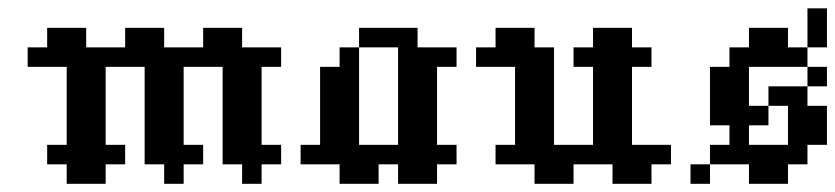

<svg xmlns="http://www.w3.org/2000/svg" viewBox="-20 -449 2040 469"><path d="M95.2 -95.2H142.9V-47.6H95.2ZM142.9 -95.2H190.5V-47.6H142.9ZM190.5 -95.2H238.1V-47.6H190.5ZM238.1 -95.2H285.7V-47.6H238.1ZM142.9 -47.6H190.5V0H142.9ZM190.5 -47.6H238.1V0H190.5ZM333.3 -95.2H381V-47.6H333.3ZM381 -95.2H428.6V-47.6H381ZM428.6 -95.2H476.2V-47.6H428.6ZM381 -47.6H428.6V0H381ZM381 -142.9H428.6V-95.2H381ZM333.3 -142.9H381V-95.2H333.3ZM333.3 -190.5H381V-142.9H333.3ZM333.3 -238.1H381V-190.5H333.3ZM381 -238.1H428.6V-190.5H381ZM381 -190.5H428.6V-142.9H381ZM142.9 -142.9H190.5V-95.2H142.9ZM190.5 -142.9H238.1V-95.2H190.5ZM190.5 -190.5H238.1V-142.9H190.5ZM142.9 -190.5H190.5V-142.9H142.9ZM142.9 -238.1H190.5V-190.5H142.9ZM190.5 -238.1H238.1V-190.5H190.5ZM523.8 -238.1H571.4V-190.5H523.8ZM523.8 -190.5H571.4V-142.9H523.8ZM523.8 -142.9H571.4V-95.2H523.8ZM571.4 -142.9H619V-95.2H571.4ZM571.4 -190.5H619V-142.9H571.4ZM571.4 -238.1H619V-190.5H571.4ZM571.4 -95.2H619V-47.6H571.4ZM523.8 -95.2H571.4V-47.6H523.8ZM571.4 -47.6H619V0H571.4ZM619 -95.2H666.7V-47.6H619ZM523.8 -285.7H571.4V-238.1H523.8ZM571.4 -285.7H619V-238.1H571.4ZM571.4 -333.3H619V-285.7H571.4ZM523.8 -333.3H571.4V-285.7H523.8ZM381 -285.7H428.6V-238.1H381ZM333.3 -285.7H381V-238.1H333.3ZM190.5 -285.7H238.1V-238.1H190.5ZM142.9 -333.3H190.5V-285.7H142.9ZM142.9 -285.7H190.5V-238.1H142.9ZM476.2 -333.3H523.8V-285.7H476.2ZM428.6 -333.3H476.2V-285.7H428.6ZM381 -333.3H428.6V-285.7H381ZM333.3 -333.3H381V-285.7H333.3ZM190.5 -333.3H238.1V-285.7H190.5ZM238.1 -333.3H285.7V-285.7H238.1ZM285.7 -333.3H333.3V-285.7H285.7ZM95.2 -333.3H142.9V-285.7H95.2ZM47.6 -333.3H95.2V-285.7H47.6ZM95.2 -381H142.9V-333.3H95.2ZM142.9 -381H190.5V-333.3H142.9ZM285.7 -381H333.3V-333.3H285.7ZM333.3 -381H381V-333.3H333.3ZM476.2 -381H523.8V-333.3H476.2ZM523.8 -381H571.4V-333.3H523.8ZM619 -333.3H666.7V-285.7H619Z M761.9 -95.2H809.5V-47.6H761.9ZM809.5 -95.2H857.1V-47.6H809.5ZM857.1 -95.2H904.8V-47.6H857.1ZM904.8 -95.2H952.4V-47.6H904.8ZM809.5 -47.6H857.1V0H809.5ZM857.1 -47.6H904.8V0H857.1ZM714.3 -95.2H761.9V-47.6H714.3ZM761.9 -142.9H809.5V-95.2H761.9ZM761.9 -190.5H809.5V-142.9H761.9ZM761.9 -238.1H809.5V-190.5H761.9ZM809.5 -142.9H857.1V-95.2H809.5ZM809.5 -190.5H857.1V-142.9H809.5ZM809.5 -238.1H857.1V-190.5H809.5ZM809.5 -285.7H857.1V-238.1H809.5ZM952.4 -333.3H1000V-285.7H952.4ZM952.4 -285.7H1000V-238.1H952.4ZM1000 -285.7H1047.6V-238.1H1000ZM952.4 -238.1H1000V-190.5H952.4ZM1000 -238.1H1047.6V-190.5H1000ZM1000 -190.5H1047.6V-142.9H1000ZM952.4 -190.5H1000V-142.9H952.4ZM952.4 -142.9H1000V-95.2H952.4ZM1000 -142.9H1047.6V-95.2H1000ZM952.4 -95.2H1000V-47.6H952.4ZM952.4 -47.6H1000V0H952.4ZM1000 -47.6H1047.6V0H1000ZM1000 -95.2H1047.6V-47.6H1000ZM1047.6 -95.2H1095.2V-47.6H1047.6ZM857.1 -381H904.8V-333.3H857.1ZM904.8 -381H952.4V-333.3H904.8ZM952.4 -381H1000V-333.3H952.4ZM1047.6 -333.3H1095.2V-285.7H1047.6ZM1000 -333.3H1047.6V-285.7H1000ZM809.5 -333.3H857.1V-285.7H809.5ZM761.9 -285.7H809.5V-238.1H761.9Z M1142.9 -333.3H1190.5V-285.7H1142.9ZM1190.5 -333.3H1238.1V-285.7H1190.5ZM1238.1 -333.3H1285.7V-285.7H1238.1ZM1285.7 -333.3H1333.3V-285.7H1285.7ZM1190.5 -381H1238.1V-333.3H1190.5ZM1238.1 -381H1285.7V-333.3H1238.1ZM1381 -333.3H1428.6V-285.7H1381ZM1428.6 -333.3H1476.2V-285.7H1428.6ZM1476.2 -333.3H1523.8V-285.7H1476.2ZM1523.8 -333.3H1571.4V-285.7H1523.8ZM1428.6 -381H1476.2V-333.3H1428.6ZM1476.2 -381H1523.8V-333.3H1476.2ZM1285.7 -285.7H1333.3V-238.1H1285.7ZM1238.1 -285.7H1285.7V-238.1H1238.1ZM1238.1 -238.1H1285.7V-190.5H1238.1ZM1238.1 -190.5H1285.7V-142.9H1238.1ZM1285.7 -190.5H1333.3V-142.9H1285.7ZM1285.7 -142.9H1333.3V-95.2H1285.7ZM1285.7 -238.1H1333.3V-190.5H1285.7ZM1238.1 -142.9H1285.7V-95.2H1238.1ZM1428.6 -285.7H1476.2V-238.1H1428.6ZM1476.2 -285.7H1523.8V-238.1H1476.2ZM1476.2 -238.1H1523.8V-190.5H1476.2ZM1476.2 -190.5H1523.8V-142.9H1476.2ZM1476.2 -142.9H1523.8V-95.2H1476.2ZM1428.6 -190.5H1476.2V-142.9H1428.6ZM1428.6 -238.1H1476.2V-190.5H1428.6ZM1428.6 -142.9H1476.2V-95.2H1428.6ZM1190.5 -95.2H1238.1V-47.6H1190.5ZM1238.1 -95.2H1285.7V-47.6H1238.1ZM1285.7 -95.2H1333.3V-47.6H1285.7ZM1333.3 -95.2H1381V-47.6H1333.3ZM1381 -95.2H1428.6V-47.6H1381ZM1428.6 -95.2H1476.2V-47.6H1428.6ZM1476.2 -95.2H1523.8V-47.6H1476.2ZM1523.8 -95.2H1571.4V-47.6H1523.8ZM1285.7 -47.6H1333.3V0H1285.7ZM1333.3 -47.6H1381V0H1333.3ZM1571.4 -95.2H1619V-47.6H1571.4ZM1523.8 -47.6H1571.4V0H1523.8ZM1476.2 -47.6H1523.8V0H1476.2Z M1809.5 -381H1857.1V-333.3H1809.5ZM1857.1 -381H1904.8V-333.3H1857.1ZM1761.9 -333.3H1809.5V-285.7H1761.9ZM1809.5 -333.3H1857.1V-285.7H1809.5ZM1857.1 -333.3H1904.8V-285.7H1857.1ZM1904.8 -333.3H1952.4V-285.7H1904.8ZM1952.4 -381H2000V-333.3H1952.4ZM1714.3 -285.7H1761.9V-238.1H1714.3ZM1714.3 -238.1H1761.9V-190.5H1714.3ZM1952.4 -428.6H2000V-381H1952.4ZM1952.4 -285.7H2000V-238.1H1952.4ZM1761.9 -285.7H1809.5V-238.1H1761.9ZM1761.9 -238.1H1809.5V-190.5H1761.9ZM1714.3 -190.5H1761.9V-142.9H1714.3ZM1761.9 -190.5H1809.5V-142.9H1761.9ZM1809.5 -190.5H1857.1V-142.9H1809.5ZM1857.1 -238.1H1904.8V-190.5H1857.1ZM1904.8 -238.1H1952.4V-190.5H1904.8ZM1761.9 -142.9H1809.5V-95.2H1761.9ZM1714.3 -95.2H1761.9V-47.6H1714.3ZM1761.9 -95.2H1809.5V-47.6H1761.9ZM1809.5 -95.2H1857.1V-47.6H1809.5ZM1857.1 -95.2H1904.8V-47.6H1857.1ZM1904.8 -95.2H1952.4V-47.6H1904.8ZM1809.5 -47.6H1857.1V0H1809.5ZM1857.1 -47.6H1904.8V0H1857.1ZM1666.7 -47.6H1714.3V0H1666.7ZM1904.8 -190.5H1952.4V-142.9H1904.8ZM1904.8 -142.9H1952.4V-95.2H1904.8ZM1952.4 -190.5H2000V-142.9H1952.4ZM1952.4 -142.9H2000V-95.2H1952.4Z"/></svg>

Font: Jacquard 12
Style: Regular
Weight: 400
Designer: Sarah Cadigan-Fried
Version: Version 1.000; ttfautohint (v1.8.4.7-5d5b)